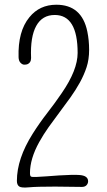

<svg xmlns="http://www.w3.org/2000/svg" viewBox="-20 -811 462 832"><path d="M316.4 -581.5Q316.4 -746.1 217.3 -746.1Q163.1 -746.1 137 -698.7Q110.8 -651.4 114.7 -559.6Q114.7 -538.6 97.2 -532.2Q92.3 -530.8 84.7 -530.8Q77.1 -530.8 69.1 -538.8Q61 -546.9 60.5 -563Q57.1 -675.3 107.4 -736.3Q151.4 -790.5 224.1 -790.5Q334.5 -790.5 358.4 -674.3Q366.2 -636.7 366.2 -595Q366.2 -553.2 355.2 -519.8Q344.2 -486.3 326.2 -453.6Q308.1 -420.9 285.2 -388.7Q262.2 -356.4 238 -324.5Q213.9 -292.5 190.9 -260.3Q168 -228 149.9 -195.3Q109.9 -123 109.9 -61Q109.9 -48.3 114.3 -45.9Q118.7 -43.5 137.2 -44.2Q155.8 -44.9 182.1 -46.9Q208.5 -48.8 235.4 -50.8Q298.8 -54.7 323.2 -52.7Q361.8 -50.3 361.8 -25.4Q361.8 -16.1 355 -8.5Q348.1 -1 335 -1L218.8 -2.4Q137.7 -2.4 105.5 0.7Q73.2 3.9 63.2 -2.9Q53.2 -9.8 53.2 -27.3Q53.2 -123 121.6 -231.4Q150.9 -277.8 184.8 -321.5Q218.8 -365.2 248 -408.2Q316.4 -507.8 316.4 -581.5Z"/></svg>

Font: Pompiere 
Style: Regular
Weight: 400
Designer: Karolina Lach
Foundry: Sorkin Type Co.
Version: Version 1.002